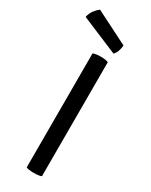

<svg xmlns="http://www.w3.org/2000/svg" viewBox="-259 -953 784 1000"><g transform="rotate(30 132.5 -452.5)"><path d="M99.6 -4.9Q106.4 -1 118.2 0Q129.9 2 146.5 2Q162.1 2 173.8 0Q184.6 -1 191.4 -4.9Q191.4 -233.4 191.4 -690.4Q184.6 -693.4 173.8 -695.3Q162.1 -697.3 146.5 -697.3Q129.9 -697.3 118.2 -695.3Q106.4 -693.4 99.6 -690.4Q99.6 -656.2 99.6 -589.8Q99.6 -443.4 99.6 -4.9ZM19.5 -907.2Q2.9 -894.5 -9.8 -877Q-22.5 -858.4 -26.4 -836.9Q46.9 -805.7 194.3 -744.1Q206.1 -754.9 211.9 -772.5Q217.8 -790 218.8 -806.6Q152.3 -840.8 19.5 -907.2Z"/></g></svg>

Font: cl
Style: Regular
Weight: 400
Designer: Mitja Miklavcic
Version: Version 1.0